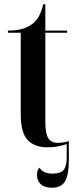

<svg xmlns="http://www.w3.org/2000/svg" viewBox="-20 -679 359 898"><path d="M201 10Q142 10 109.5 -24Q77 -58 77 -146V-526H17V-536Q53 -536 79 -542.5Q105 -549 124 -562Q148 -577 161.5 -602Q175 -627 182 -659H192V-536H294V-526H192V-111Q192 -55 205.5 -33Q219 -11 250 -11Q261 -11 273.5 -12.5Q286 -14 302 -19V68Q302 140 284 169.5Q266 199 223 199Q189 199 171 183Q153 167 153 139Q153 115 165 105Q180 133 226 133Q263 133 277.5 116Q292 99 292 57V-5Q277 0 254 5Q231 10 201 10Z"/></svg>

Font: Noto Serif Display ExtraCondensed SemiBold
Style: Regular
Weight: 600
Width: 2
Designer: Monotype Design Team
Foundry: Monotype Imaging Inc.
Version: Version 2.009